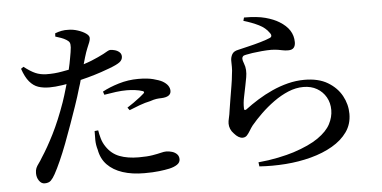

<svg xmlns="http://www.w3.org/2000/svg" viewBox="-55 -904 2110 1061"><g transform="rotate(-5 1000.0 -373.5)"><path d="M282 -766 283 -784Q301 -791 319 -794.5Q337 -798 357 -797Q382 -797 408.5 -788.5Q435 -780 453 -767.5Q471 -755 471 -742Q471 -731 466 -718.5Q461 -706 453 -687Q445 -668 436 -638Q431 -623 425 -600Q450 -608 470 -616Q509 -632 538 -647Q552 -655 562 -660.5Q572 -666 578 -666Q589 -666 603.5 -662Q618 -658 628.5 -648.5Q639 -639 639 -624Q639 -606 623 -593.5Q607 -581 564 -565Q549 -559 516.5 -548Q484 -537 444 -526Q422 -520 401 -515Q396 -495 389 -475Q374 -423 357 -374Q341 -328 322.5 -275.5Q304 -223 284.5 -172Q265 -121 246 -78.5Q227 -36 212 -9Q200 13 188 25Q176 37 153 37Q135 37 122.5 19Q110 1 110 -23Q110 -40 115 -51.5Q120 -63 129.5 -75.5Q139 -88 150 -107Q183 -157 219.5 -229.5Q256 -302 291 -401Q303 -436 315 -478Q318 -488 321 -499Q309 -497 297 -495Q257 -489 226 -489Q191 -489 164 -498Q137 -507 115.5 -532.5Q94 -558 78 -605L92 -615Q128 -587 154.5 -575.5Q181 -564 214 -563Q259 -562 302 -570Q322 -573 340 -577Q348 -610 353 -640Q360 -676 362 -699Q363 -717 359 -725.5Q355 -734 342 -742Q329 -750 314 -755.5Q299 -761 282 -766ZM473 -229Q476 -209 483 -184Q490 -159 505 -137Q533 -95 577.5 -78Q622 -61 684 -61Q731 -61 760.5 -66Q790 -71 807.5 -75.5Q825 -80 837 -80Q853 -80 869.5 -75Q886 -70 896.5 -59Q907 -48 907 -31Q907 -13 890 -1.5Q873 10 846 16Q823 21 789 25Q755 29 707 29Q639 29 587 12Q535 -5 502.5 -38.5Q470 -72 461 -123Q453 -149 452.5 -176.5Q452 -204 453 -227ZM524 -422 518 -440Q556 -461 609 -477Q662 -493 718 -493Q768 -493 800.5 -484.5Q833 -476 850 -467Q871 -455 880.5 -441Q890 -427 890 -412Q890 -395 876.5 -386Q863 -377 836 -376Q823 -376 808.5 -374Q794 -372 774 -365Q745 -359 713.5 -347.5Q682 -336 656 -325L645 -340Q661 -350 681 -364Q701 -378 718 -391.5Q735 -405 740 -410Q745 -415 744 -418Q743 -422 736 -424Q719 -430 695 -433Q671 -436 649 -436Q621 -436 589.5 -432Q558 -428 524 -422Z M1325 -762 1330 -780Q1403 -780 1448.5 -767.5Q1494 -755 1523 -737Q1561 -714 1579.5 -685Q1598 -656 1598 -620Q1598 -600 1588.5 -589Q1579 -578 1558 -578Q1542 -578 1530 -580.5Q1518 -583 1503.5 -585.5Q1489 -588 1466 -589Q1441 -589 1412 -586.5Q1383 -584 1359.5 -580.5Q1336 -577 1323 -574Q1310 -572 1305.5 -566.5Q1301 -561 1301 -554Q1301 -544 1308 -526.5Q1315 -509 1316 -490Q1317 -470 1313.5 -450.5Q1310 -431 1305 -406Q1299 -375 1292 -342Q1285 -309 1286 -280Q1286 -272 1289 -271Q1293 -269 1299 -273Q1332 -298 1370.5 -322Q1409 -346 1452 -365.5Q1495 -385 1540.5 -396.5Q1586 -408 1632 -408Q1710 -408 1761 -377.5Q1812 -347 1838 -299.5Q1864 -252 1864 -199Q1864 -142 1833.5 -99Q1803 -56 1750.5 -25.5Q1698 5 1630.5 23Q1563 41 1489 46.5Q1415 52 1343 47L1340 24Q1397 19 1450 8Q1503 -3 1537 -14Q1626 -43 1676 -78Q1726 -113 1746 -151.5Q1766 -190 1766 -229Q1766 -269 1748 -300.5Q1730 -332 1698 -350.5Q1666 -369 1623 -369Q1581 -369 1539 -351.5Q1497 -334 1457.5 -305.5Q1418 -277 1384.5 -244.5Q1351 -212 1326 -182Q1316 -169 1307.5 -154.5Q1299 -140 1289.5 -129.5Q1280 -119 1265 -119Q1242 -119 1218 -147Q1206 -159 1200 -173.5Q1194 -188 1194 -203Q1194 -216 1198.5 -234Q1203 -252 1206 -276Q1210 -302 1216 -338.5Q1222 -375 1228 -410.5Q1234 -446 1236 -470Q1240 -496 1239.5 -513.5Q1239 -531 1239 -549Q1239 -567 1248 -583.5Q1257 -600 1283 -605Q1307 -611 1341.5 -619Q1376 -627 1410 -637Q1444 -647 1462 -655Q1470 -658 1471 -664Q1474 -672 1464 -684Q1445 -712 1408.5 -730Q1372 -748 1325 -762Z"/></g></svg>

Font: Early Summer Mincho SemiBold
Style: Regular
Weight: 600
Designer: GuiWonder
Version: Version 1.002